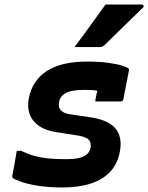

<svg xmlns="http://www.w3.org/2000/svg" viewBox="-20 -819 654 848"><path d="M363 -547Q420 -547 459 -541.5Q498 -536 520 -529Q542 -522 548 -516Q550 -515 550 -512Q550 -509 549 -505L525 -382Q525 -376 521 -373.5Q517 -371 511 -371Q483 -371 455.5 -371Q428 -371 401 -371L402 -382Q404 -393 406 -402Q408 -411 410 -418Q397 -421 383 -421.5Q369 -422 351 -422Q323 -422 303 -418.5Q283 -415 270.5 -408Q258 -401 250.5 -391Q243 -381 241 -368Q238 -354 242 -343Q246 -332 258 -324.5Q270 -317 292 -314L379 -301Q434 -293 465 -273Q496 -253 506.5 -222.5Q517 -192 510 -153Q501 -98 468 -62Q435 -26 381.5 -8.5Q328 9 256 9Q196 9 148.5 1.5Q101 -6 72.5 -16.5Q44 -27 36 -33Q35 -35 34.5 -37Q34 -39 34 -42Q40 -73 45 -99.5Q50 -126 54 -153H73Q102 -139 130 -131Q158 -123 191 -119.5Q224 -116 269 -116Q309 -116 332 -122Q355 -128 366 -139.5Q377 -151 380 -166Q382 -181 378.5 -191.5Q375 -202 361 -209.5Q347 -217 320 -221L231 -235Q182 -242 152 -263Q122 -284 111 -315Q100 -346 107 -384Q115 -425 135.5 -455.5Q156 -486 188.5 -506.5Q221 -527 265 -537Q309 -547 363 -547ZM446 -799Q489 -799 527 -799Q565 -799 606 -799Q612 -799 614 -794Q616 -789 610 -784Q581 -756 554.5 -730Q528 -704 500.5 -677.5Q473 -651 441 -619Q437 -616 432.5 -613.5Q428 -611 422 -611Q393 -611 364 -611Q335 -611 309 -611Q332 -642 355 -673Q378 -704 400.5 -736Q423 -768 446 -799Z"/></svg>

Font: RecMonoLinear Nerd Font Mono
Style: Bold Italic
Weight: 700
Italic angle: -10°
Monospace: yes
Version: Version 1.085; ttfautohint (v1.8.4.7-5d5b);Nerd Fonts 3.2.1